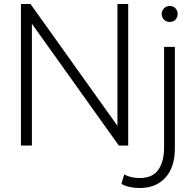

<svg xmlns="http://www.w3.org/2000/svg" viewBox="-20 -730 976 963"><path d="M569 -710H623V0H576L140 -611V0H85V-710H133L569 -99ZM681 213Q655 213 631 208Q607 203 589 192L603 145Q622 155 641.5 159Q661 163 680 163Q746 163 774.5 121Q803 79 803 10V-495H857V15Q857 108 810 160.5Q763 213 681 213ZM831 -620Q813 -620 802 -632Q791 -644 791 -660Q791 -676 802.5 -688Q814 -700 831 -700Q850 -700 860.5 -688Q871 -676 871 -660Q871 -644 860.5 -632Q850 -620 831 -620Z"/></svg>

Font: Livvic Light
Style: Regular
Weight: 300
Designer: Jacques Le Bailly, Baron von Fonthausen
Version: Version 1.001; ttfautohint (v1.8.2)